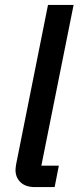

<svg xmlns="http://www.w3.org/2000/svg" viewBox="-20 -760 319 780"><path d="M202 0H121Q84 0 63.5 -19.5Q43 -39 43 -70Q43 -76 44 -82Q45 -88 46 -95L175 -740H279L148 -87H219Z"/></svg>

Font: IBM Plex Sans Medium
Style: Italic
Weight: 500
Italic angle: -11.31°
Designer: Mike Abbink, Paul van der Laan, Pieter van Rosmalen
Foundry: Bold Monday
Version: Version 3.201